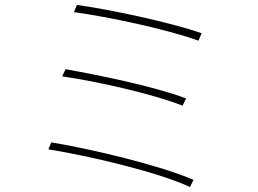

<svg xmlns="http://www.w3.org/2000/svg" viewBox="-20 -751 1040 774"><path d="M290 -731 278 -702C413 -684 654 -633 780 -587L793 -617C667 -661 418 -714 290 -731ZM244 -472 231 -443C366 -424 598 -372 716 -325L730 -354C606 -402 375 -449 244 -472ZM187 -177 175 -149C337 -123 616 -58 746 3L760 -26C624 -85 350 -150 187 -177Z"/></svg>

Font: Harano Aji Gothic ExtraLight
Style: Regular
Weight: 250
Foundry: Masamichi Hosoda
Version: HaranoAjiGothic-ExtraLight version 20230610;ttx 4.39.4